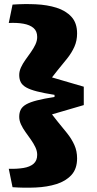

<svg xmlns="http://www.w3.org/2000/svg" viewBox="-20 -771 463 919"><path d="M72 -212Q72 -232 79.5 -246.5Q87 -261 105.5 -271.5Q124 -282 157 -290.5Q190 -299 241 -307V-317Q190 -325 157 -333.5Q124 -342 105.5 -352.5Q87 -363 79.5 -377.5Q72 -392 72 -412Q72 -430 80.5 -448.5Q89 -467 102 -485Q115 -503 128 -521.5Q141 -540 149.5 -558Q158 -576 158 -594Q158 -622 140.5 -637Q123 -652 92 -657.5Q61 -663 22 -661L40 -749Q96 -753 151 -750.5Q206 -748 250.5 -734Q295 -720 322 -690.5Q349 -661 349 -611Q349 -576 336 -547Q323 -518 301.5 -491Q280 -464 255.5 -434.5Q231 -405 207 -369L210 -406L381 -356V-268L210 -218L207 -255Q231 -219 255.5 -189.5Q280 -160 301.5 -133Q323 -106 336 -77Q349 -48 349 -13Q349 37 322 66.5Q295 96 250.5 110Q206 124 151 126.5Q96 129 40 125L22 37Q61 38 92 33Q123 28 140.5 13Q158 -2 158 -30Q158 -48 149.5 -66Q141 -84 128 -102.5Q115 -121 102 -139Q89 -157 80.5 -175.5Q72 -194 72 -212Z"/></svg>

Font: Roboto Serif 20pt Black
Style: Regular
Weight: 900
Version: Version 1.008